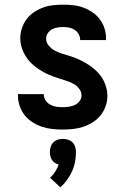

<svg xmlns="http://www.w3.org/2000/svg" viewBox="-20 -548 540 824"><path d="M249 8Q226 8 203.5 5.5Q181 3 160 -4Q139 -11 119.5 -23.5Q100 -36 86 -53.5Q72 -71 64.5 -93Q57 -115 57 -137V-144H168V-142Q168 -128 176 -116.5Q184 -105 196 -98.5Q208 -92 221.5 -90Q235 -88 249 -88Q262 -88 275.5 -90Q289 -92 301 -97.5Q313 -103 321.5 -114Q330 -125 330 -138Q330 -154 319.5 -167.5Q309 -181 295 -188.5Q281 -196 265.5 -201Q250 -206 234.5 -211Q219 -216 204 -221.5Q189 -227 174.5 -234.5Q160 -242 146.5 -251Q133 -260 121 -270.5Q109 -281 99 -294Q89 -307 82 -321.5Q75 -336 71 -351.5Q67 -367 67 -383Q67 -405 74 -426.5Q81 -448 94 -465.5Q107 -483 125.5 -495.5Q144 -508 164.5 -515.5Q185 -523 207 -525.5Q229 -528 251 -528Q273 -528 295 -525.5Q317 -523 337.5 -515.5Q358 -508 376.5 -495.5Q395 -483 408.5 -465Q422 -447 428.5 -426Q435 -405 435 -383V-376H324V-378Q324 -391 317 -402.5Q310 -414 299.5 -420.5Q289 -427 276.5 -429.5Q264 -432 251 -432Q239 -432 226.5 -430Q214 -428 203 -422Q192 -416 185 -405.5Q178 -395 178 -382Q178 -366 188.5 -353Q199 -340 213 -332Q227 -324 242.5 -319Q258 -314 273.5 -309.5Q289 -305 304 -299Q319 -293 333.5 -285.5Q348 -278 361.5 -269Q375 -260 387 -249.5Q399 -239 409 -226.5Q419 -214 426 -199.5Q433 -185 437 -169Q441 -153 441 -137Q441 -115 433.5 -93Q426 -71 412 -53.5Q398 -36 378.5 -23.5Q359 -11 338 -4Q317 3 294.5 5.5Q272 8 249 8ZM239 256 195 215Q208 203 217 188.5Q226 174 232 158Q223 156 215.5 151Q208 146 203 138.5Q198 131 196 122Q194 113 194 104Q194 93 197.5 82Q201 71 209 63Q217 55 228 51.5Q239 48 250 48Q261 48 272 51.5Q283 55 291 63Q299 71 302.5 82Q306 93 306 104Q306 126 302 147Q298 168 289 187.5Q280 207 267.5 224.5Q255 242 239 256Z"/></svg>

Font: Iosevka Term Curly
Style: Bold
Weight: 700
Designer: Belleve Invis
Foundry: Belleve Invis
Version: Version 32.3.0